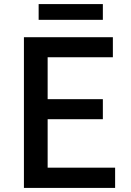

<svg xmlns="http://www.w3.org/2000/svg" viewBox="-20 -919 640 939"><path d="M97 0H543V-99H213V-336H483V-434H213V-639H532V-737H97ZM169 -822H483V-899H169Z"/></svg>

Font: ChiuKong Gothic CL Medium
Style: Regular
Weight: 500
Designer: Ryoko NISHIZUKA 西塚涼子 (kana, bopomofo & ideographs); Paul D. Hunt (Latin, Greek & Cyrillic); Sandoll Communications 산돌커뮤니
Foundry: Adobe
Version: Version 1.300